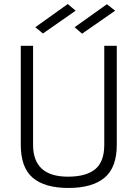

<svg xmlns="http://www.w3.org/2000/svg" viewBox="-20 -922 682 952"><path d="M144 -204Q144 -46 317 -46Q407 -46 452 -83Q497 -120 497 -204V-695H559V-204Q559 -91 498 -40.5Q437 10 319.5 10Q202 10 142.5 -40.5Q83 -91 83 -204V-695H144ZM350 -787 510 -901 551 -869 387 -755ZM155 -787 316 -902 355 -869 193 -756Z"/></svg>

Font: Titillium Web
Style: Light
Weight: 300
Version: Version 1.001;PS 57.000;hotconv 1.0.70;makeotf.lib2.5.55311